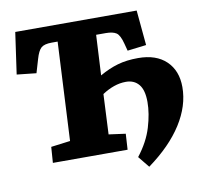

<svg xmlns="http://www.w3.org/2000/svg" viewBox="-87 -793 1045 992"><g transform="rotate(-10 436.0 -297.0)"><path d="M136 -83 237 -96 263 -613H232Q193 -613 176.5 -598.5Q160 -584 148 -542L127 -471L25 -482L56 -700H693L710 -516L611 -504L601 -542Q589 -589 570.5 -601Q552 -613 516 -613H465L454 -402Q503 -430 550 -443.5Q597 -457 657 -457Q752 -457 804.5 -406.5Q857 -356 857 -270Q857 -172 796 -76Q735 20 617 106L569 47Q623 -22 644.5 -93.5Q666 -165 666 -225Q666 -288 641.5 -317.5Q617 -347 574 -347Q542 -347 510.5 -336Q479 -325 449 -305L439 -95L527 -83L522 0H130Z"/></g></svg>

Font: Literata 12pt ExtraBold
Style: Italic
Weight: 800
Italic angle: -2°
Designer: Latin by Veronika Burian and Jose Scaglione. Greek by Irene Vlachou. Cyrillic by Vera Evstafieva
Foundry: TypeTogether
Version: Version 3.002